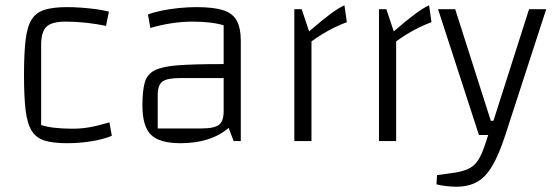

<svg xmlns="http://www.w3.org/2000/svg" viewBox="-20 -535 2098 728"><path d="M234 8Q181 8 149 -2Q117 -12 100 -39.5Q83 -67 77 -118Q71 -169 71 -250Q71 -332 77 -383Q83 -434 100 -461Q117 -488 149.5 -498Q182 -508 234 -508Q260 -508 287.5 -506Q315 -504 342 -500.5Q369 -497 393 -491L382 -437Q342 -445 304 -449Q266 -453 229 -453Q176 -453 156 -433.5Q136 -414 136 -365V-61Q178 -47 256 -47Q286 -47 316.5 -52Q347 -57 395 -71L404 -20Q373 -7 327.5 0.5Q282 8 234 8Z M665 8Q585 8 552.5 -24Q520 -56 520 -135Q520 -189 528.5 -221Q537 -253 566 -268Q595 -283 655 -287.5Q715 -292 818 -292H858V-239H663Q613 -239 595.5 -225.5Q578 -212 578 -175V-48H744Q793 -48 810.5 -62Q828 -76 828 -113V-439Q783 -453 709 -453Q672 -453 631.5 -447Q591 -441 550 -429L541 -480Q561 -488 592 -494.5Q623 -501 658 -504.5Q693 -508 725 -508Q789 -508 825.5 -496.5Q862 -485 877.5 -457Q893 -429 893 -381V0H866L847 -50Q779 8 665 8Z M1124 -500 1152 -416Q1203 -460 1233.5 -482.5Q1264 -505 1286 -515L1295 -451Q1271 -442 1247.5 -430.5Q1224 -419 1202 -405.5Q1180 -392 1161 -378V0H1096V-500Z M1445 -500 1473 -416Q1524 -460 1554.5 -482.5Q1585 -505 1607 -515L1616 -451Q1592 -442 1568.5 -430.5Q1545 -419 1523 -405.5Q1501 -392 1482 -378V0H1417V-500Z M1796 -23 1641 -500H1706L1841 -77H1851L1986 -500H2051L1896 -23ZM1710 173Q1692 173 1671 170.5Q1650 168 1635 164L1637 129L1688 122Q1729 117 1753 106.5Q1777 96 1791.5 74.5Q1806 53 1819 14L1831 -23H1896Q1872 51 1846.5 94Q1821 137 1788.5 155Q1756 173 1710 173Z"/></svg>

Font: Changa ExtraLight ExtraLight
Style: Regular
Weight: 250
Version: Version 3.002; ttfautohint (v1.8.2)